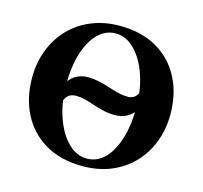

<svg xmlns="http://www.w3.org/2000/svg" viewBox="-101 -791 962 912"><g transform="rotate(15 380.0 -335.0)"><path d="M556 -405 584 -390Q582 -344 564.5 -316.5Q547 -289 521 -276.5Q495 -264 467 -264Q437 -264 410 -270Q383 -276 358.5 -284.5Q334 -293 310.5 -299Q287 -305 262 -305Q248 -305 233.5 -297.5Q219 -290 208 -264L180 -279Q183 -325 200 -352.5Q217 -380 242.5 -392.5Q268 -405 295 -405Q319 -405 341 -401Q363 -397 383.5 -391Q404 -385 424 -378.5Q444 -372 464 -368Q484 -364 504 -364Q516 -364 530 -371Q544 -378 556 -405ZM380 -680Q487 -680 563 -636Q639 -592 679.5 -514Q720 -436 720 -335Q720 -261 695.5 -198Q671 -135 626.5 -88.5Q582 -42 519.5 -16Q457 10 380 10Q273 10 197 -34Q121 -78 80.5 -156Q40 -234 40 -335Q40 -409 64.5 -472Q89 -535 133.5 -581.5Q178 -628 241 -654Q304 -680 380 -680ZM390 -30Q439 -30 476 -66.5Q513 -103 534 -169.5Q555 -236 555 -325Q555 -412 530.5 -483.5Q506 -555 464 -597.5Q422 -640 370 -640Q322 -640 284.5 -603.5Q247 -567 226 -500.5Q205 -434 205 -345Q205 -258 229.5 -186.5Q254 -115 296 -72.5Q338 -30 390 -30Z"/></g></svg>

Font: Brygada 1918
Style: Bold
Weight: 700
Designer: Mateusz Machalski | Borys Kosmynka | Przemek Hoffer
Foundry: NIEPODLEGLA 2018
Version: Version 3.006